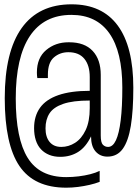

<svg xmlns="http://www.w3.org/2000/svg" viewBox="-20 -717 640 890"><path d="M287 153Q138 153 70 52.5Q2 -48 2 -262Q2 -477 80.5 -587Q159 -697 312 -697Q453 -697 525.5 -599Q598 -501 598 -310Q598 -205 586.5 -134Q575 -63 549 -27Q523 9 478 9Q444 9 423 -15Q402 -39 402 -85Q378 -35 342 -12.5Q306 10 259 10Q231 10 208.5 1Q186 -8 170 -25Q154 -42 146 -67Q138 -92 138 -123Q138 -179 165.5 -217.5Q193 -256 250.5 -276Q308 -296 396 -296V-360Q396 -414 371 -444.5Q346 -475 297 -475Q258 -475 230 -451Q202 -427 202 -371V-355H153Q152 -361 151.5 -367.5Q151 -374 151 -381Q151 -449 194 -485Q237 -521 297 -521H301Q372 -521 409.5 -481Q447 -441 447 -370V-89Q447 -56 457 -46Q467 -36 481 -36Q503 -36 517.5 -67Q532 -98 539.5 -159.5Q547 -221 547 -311Q547 -477 487 -562.5Q427 -648 311 -648Q184 -648 118.5 -550Q53 -452 53 -261Q53 -74 108.5 15Q164 104 287 104Q315 104 344 100.5Q373 97 398.5 90.5Q424 84 442 75V126Q421 134 395 140Q369 146 341.5 149.5Q314 153 287 153ZM264 -36Q298 -36 328 -55Q358 -74 377 -114Q396 -154 396 -216V-251Q318 -251 273 -235.5Q228 -220 209.5 -191.5Q191 -163 191 -122Q191 -82 210 -59Q229 -36 264 -36Z"/></svg>

Font: Chivo Mono Thin
Style: Regular
Weight: 250
Designer: Hector Gatti
Foundry: Omnibus-Type
Version: Version 1.008